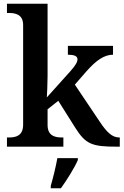

<svg xmlns="http://www.w3.org/2000/svg" viewBox="-20 -780 657 1021"><path d="M17 0H317V-49H308C274 -49 233 -57 233 -115V-199L290 -244L380 -101C436 -13 468 0 603 0H617V-49H614C576 -49 547 -78 511 -132L378 -330L440 -401C492 -460 535 -489 581 -489V-536H341V-489C374 -489 392 -482 392 -465C392 -451 384 -435 354 -401L229 -262C230 -268 233 -341 233 -376V-760H17V-711H28C62 -711 103 -703 103 -647V-117C103 -57 63 -49 28 -49H17ZM250 208V221H304C335 178 376 113 394 71V61H285C277 106 262 167 250 208Z"/></svg>

Font: Noto Serif Ethiopic SemiBold
Style: Regular
Weight: 600
Designer: Monotype Design Team
Foundry: Monotype Imaging Inc.
Version: Version 2.102